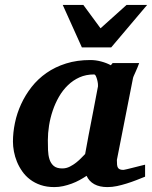

<svg xmlns="http://www.w3.org/2000/svg" viewBox="-20 -742 613 774"><path d="M375 -394Q375.5 -396 374.8 -403.8Q374 -411.6 371.8 -420.2Q369.6 -428.7 366.5 -435.3Q363.3 -441.9 358.9 -441.9Q326.7 -441.9 300.5 -430.2Q274.4 -418.5 253.7 -398.4Q232.9 -378.4 217.8 -352.1Q202.6 -325.7 192.6 -296.1Q182.6 -266.6 177.7 -235.8Q172.9 -205.1 172.9 -176.8Q172.9 -156.7 173.6 -136.7Q174.3 -116.7 179.4 -100.1Q184.6 -83.5 196.5 -73.2Q208.5 -63 231 -63Q247.1 -63 261.5 -70.3Q275.9 -77.6 287.8 -87.2Q299.8 -96.7 308.8 -106.4Q317.9 -116.2 323.2 -121.1Q326.7 -141.1 328.9 -152.1Q331.1 -163.1 332.8 -173.1Q334.5 -183.1 336.9 -195.8Q339.4 -208.5 344 -232.2Q348.6 -255.9 356 -294.2Q363.3 -332.5 375 -394ZM564.9 -29.8Q547.9 -22.9 529.1 -15.6Q510.3 -8.3 490.7 -2.2Q471.2 3.9 451.7 8.1Q432.1 12.2 413.1 12.2Q381.3 12.2 360.1 0.5Q338.9 -11.2 329.1 -33.2Q315.9 -24.4 300.8 -16.1Q285.6 -7.8 269 -1.7Q252.4 4.4 234.9 8.3Q217.3 12.2 199.2 12.2Q168.5 12.2 144 3.9Q119.6 -4.4 101.1 -18.6Q82.5 -32.7 69.6 -51.3Q56.6 -69.8 48.3 -90.1Q40 -110.4 36.1 -131.3Q32.2 -152.3 32.2 -170.9Q32.2 -208 40.3 -246.8Q48.3 -285.6 65.2 -322.3Q82 -358.9 107.4 -391.4Q132.8 -423.8 167.5 -448Q202.1 -472.2 246.3 -486.1Q290.5 -500 344.2 -500Q366.2 -500 387.9 -494.1Q409.7 -488.3 426.8 -479L434.1 -487.8H541Q538.6 -480.5 534.7 -471.2Q530.8 -461.9 526.9 -453.1Q522.9 -444.3 519.8 -437.3Q516.6 -430.2 516.1 -426.8L451.2 -97.2Q451.2 -85.9 451.9 -78.1Q452.6 -70.3 455.6 -65.7Q458.5 -61 463.9 -59.1Q469.2 -57.1 478 -57.1Q480 -57.1 492.4 -60.1Q504.9 -63 519.8 -66.9Q534.7 -70.8 547.9 -74Q561 -77.1 564.9 -78.1ZM428.2 -550.8H310.1L232.9 -722.2H315.9L385.3 -627.9L490.2 -722.2H573.2Z"/></svg>

Font: Charis SIL Afr
Style: Bold Italic
Weight: 700
Italic angle: -11°
Foundry: SIL International
Version: Version 5.000